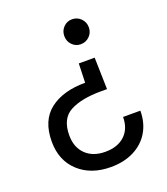

<svg xmlns="http://www.w3.org/2000/svg" viewBox="-132 -649 782 898"><g transform="rotate(-20 259.5 -200.0)"><path d="M330 -556Q356 -556 374 -538Q392 -520 392 -494Q392 -468 374 -450Q356 -432 330 -432Q305 -432 287.5 -450Q270 -468 270 -494Q270 -520 287.5 -538Q305 -556 330 -556ZM267 156Q168 156 107 100Q46 44 46 -50Q46 -155 111 -205.5Q176 -256 287 -256L290 -351H369L373 -193H344Q245 -193 189 -163Q133 -133 133 -50Q133 10 169 45Q205 80 266 80Q328 80 363.5 46.5Q399 13 399 -45H485Q485 15 458 60.5Q431 106 381.5 131Q332 156 267 156Z"/></g></svg>

Font: A Bank Premium Regular
Style: Regular
Weight: 400
Designer: Ninad Kale (Devanagari), Jonny Pinhorn (Latin), Htun Naung (Myanmar)
Foundry: Indian Type Foundry
Version: 4.004